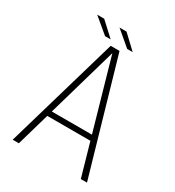

<svg xmlns="http://www.w3.org/2000/svg" viewBox="-202 -973 994 1091"><g transform="rotate(30 295.0 -428.0)"><path d="M51.5 0 267 -740.5H325L539 0H498.5L295.5 -711H296.5L92 0ZM138.5 -215.5V-250H453.5V-215.5ZM393 -772H357L258.5 -855.5H304.5ZM248.5 -772H212L112 -855.5H158Z"/></g></svg>

Font: Epilogue ExtraLight
Style: Regular
Weight: 250
Designer: Tyler Finck
Foundry: Etcetera Type Co
Version: Version 2.112